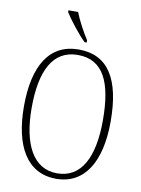

<svg xmlns="http://www.w3.org/2000/svg" viewBox="-100 -998 791 1075"><g transform="rotate(10 295.0 -460.5)"><path d="M320 -771H332V-784C307 -822 272 -886 255 -931H200V-921C221 -886 282 -807 320 -771ZM295 10C457 10 541 -130 541 -358C541 -599 463 -725 296 -725C131 -725 48 -592 48 -359C48 -134 129 10 295 10ZM295 -21C159 -21 92 -152 92 -358C92 -570 155 -694 296 -694C443 -694 497 -570 497 -358C497 -149 434 -21 295 -21Z"/></g></svg>

Font: Noto Serif Armenian Condensed ExtraLight
Style: Regular
Weight: 200
Width: 3
Designer: Monotype Design Team
Foundry: Monotype Imaging Inc.
Version: Version 2.008